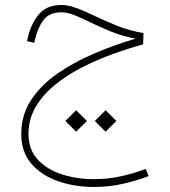

<svg xmlns="http://www.w3.org/2000/svg" viewBox="-20 -369 679 767"><path d="M358.9 114.3 401.9 157.2 444.8 114.3 401.9 71.3ZM241.2 114.3 284.2 157.2 327.1 114.3 284.2 71.3ZM224.6 -349.1Q165.5 -349.1 134 -310.3Q102.5 -271.5 90.8 -216.8L87.9 -204.6L117.2 -198.2L119.6 -210.4Q129.9 -256.3 153.1 -288.1Q176.3 -319.8 224.6 -319.8Q249.5 -319.8 277.8 -308.3Q306.2 -296.9 339.8 -280.3Q377.4 -262.2 422.4 -243.4Q467.3 -224.6 522 -214.8Q436.5 -189.5 355.2 -154.8Q273.9 -120.1 208.3 -74.2Q142.6 -28.3 103.8 31.2Q64.9 90.8 64.9 166.5Q64.9 238.3 105.5 285.2Q146 332 212.2 355Q278.3 377.9 356 377.9Q414.6 377.9 470.2 365.5Q525.9 353 573.7 334.5L562 305.7Q518.1 322.8 465.1 334.7Q412.1 346.7 355 346.7Q287.6 346.7 227.8 327.6Q168 308.6 130.9 268.6Q93.8 228.5 93.8 166.5Q93.8 107.4 122.1 58.8Q150.4 10.3 198.5 -29.1Q246.6 -68.4 306.4 -99.1Q366.2 -129.9 429.7 -152.8Q493.2 -175.8 551.8 -191.9L553.2 -236.8Q496.1 -246.6 448.2 -265.9Q400.4 -285.2 359.9 -304.7Q334.5 -316.9 311 -326.9Q287.6 -336.9 266.4 -343Q245.1 -349.1 224.6 -349.1Z"/></svg>

Font: Estedad-FD-VF Thin
Style: Regular
Weight: 100
Designer: Amin Abedi
Version: Version 5.0